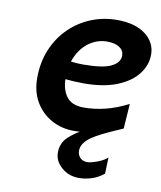

<svg xmlns="http://www.w3.org/2000/svg" viewBox="-81 -568 711 847"><g transform="rotate(10 274.5 -145.0)"><path d="M442.9 101.6 440.4 174.3Q414.1 195.3 385.5 204.1Q356.9 212.9 329.6 212.9Q283.7 212.9 251.5 184.6Q219.2 156.2 219.2 118.2Q219.2 74.7 250.2 46.6Q281.2 18.6 319.3 0L486.8 -36.1Q473.6 -30.3 447.5 -18.8Q421.4 -7.3 394.5 6.1Q367.7 19.5 351.1 31.2Q331.5 44.9 320.6 60.3Q309.6 75.7 309.6 93.8Q309.6 112.3 321.5 125Q333.5 137.7 353 137.7Q368.7 137.7 397 127.4Q425.3 117.2 442.9 101.6ZM494.6 -147.9 486.8 -36.1Q427.7 -9.8 378.2 1.2Q328.6 12.2 271.5 12.2Q216.8 12.2 171.6 -12.5Q126.5 -37.1 99.4 -82.5Q72.3 -127.9 72.3 -189.5Q72.3 -260.3 96.4 -317.9Q120.6 -375.5 162.8 -417Q205.1 -458.5 259.8 -480.7Q314.5 -502.9 375.5 -502.9Q457.5 -502.9 503.4 -467.5Q549.3 -432.1 549.3 -377.9Q549.3 -331.5 518.8 -291.3Q488.3 -251 427.7 -226.3Q367.2 -201.7 277.8 -201.7Q257.8 -201.7 231.7 -203.1Q205.6 -204.6 180.4 -207.3Q155.3 -210 138.2 -213.4V-297.9Q209.5 -283.2 260.3 -283.2Q349.6 -283.2 387 -301.8Q424.3 -320.3 424.3 -351.6Q424.3 -374.5 404.3 -387.9Q384.3 -401.4 348.1 -401.4Q309.1 -401.4 274.2 -379.2Q239.3 -356.9 217.5 -314.2Q195.8 -271.5 195.8 -209Q195.8 -161.1 219 -128.9Q242.2 -96.7 296.9 -96.7Q344.7 -96.7 393.8 -108.9Q442.9 -121.1 494.6 -147.9Z"/></g></svg>

Font: Andika
Style: Bold Italic
Weight: 700
Italic angle: -14°
Designer: Victor Gaultney, Annie Olsen, Julie Remington, Don Collingsworth, Eric Hays, Becca Hirsbrunner
Foundry: SIL International
Version: Version 6.101